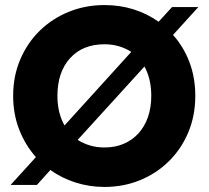

<svg xmlns="http://www.w3.org/2000/svg" viewBox="-20 -732 826 759"><path d="M752 -353Q752 -274 724 -208Q696 -142 647 -94Q598 -46 533 -19.5Q468 7 393 7Q333 7 278.5 -10.5Q224 -28 179 -60L126 -1H22L122 -111Q80 -158 56 -219.5Q32 -281 32 -353Q32 -432 60.5 -498Q89 -564 138 -611.5Q187 -659 252.5 -685.5Q318 -712 393 -712Q454 -712 508 -695Q562 -678 607 -646L660 -704H764L664 -594Q706 -547 729 -486Q752 -425 752 -353ZM207 -353Q207 -286 235 -236L499 -527Q477 -541 450.5 -549Q424 -557 393 -557Q307 -557 257 -502Q207 -447 207 -353ZM393 -149Q435 -149 469 -163.5Q503 -178 527.5 -205Q552 -232 565 -269.5Q578 -307 578 -353Q578 -387 571 -416.5Q564 -446 551 -469L287 -179Q309 -165 335.5 -157Q362 -149 393 -149Z"/></svg>

Font: SVN-Poppins
Style: Bold
Weight: 700
Designer: Ninad Kale (Devanagari), Jonny Pinhorn (Latin)
Foundry: Indian Type Foundry
Version: Version 3.200;PS 1.000;hotconv 16.6.54;makeotf.lib2.5.65590